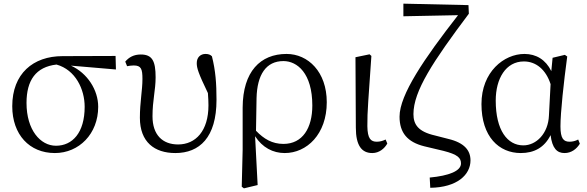

<svg xmlns="http://www.w3.org/2000/svg" viewBox="-20 -823 3210 1050"><path d="M286 -26C201 -26 125 -112 125 -260C125 -384 176 -457 289 -470C393 -441 443 -335 443 -239C443 -97 376 -26 286 -26ZM614 -443 612 -517 322 -516C161 -516 47 -420 47 -242C47 -87 141 14 280 14C412 14 517 -91 517 -239C517 -331 458 -423 368 -464Z M675 -461C686 -463 699 -465 711 -465C752 -465 759 -446 759 -391C759 -330 745 -264 745 -179C745 -46 825 14 939 14C1071 14 1164 -71 1164 -277C1164 -366 1159 -436 1139 -515C1131 -524 1119 -528 1104 -528C1077 -528 1056 -510 1056 -478C1056 -451 1064 -424 1117 -314C1119 -288 1120 -267 1120 -247C1120 -107 1050 -33 954 -33C869 -33 814 -85 814 -187C814 -275 831 -330 831 -400C831 -489 813 -525 750 -525C712 -525 685 -510 665 -486Z M1383 -286C1386 -415 1435 -489 1530 -489C1605 -489 1688 -423 1688 -246C1688 -123 1635 -36 1530 -36C1469 -36 1423 -63 1380 -108ZM1307 -4 1302 198 1314 207 1389 189 1375 -78C1415 -16 1473 14 1537 14C1658 14 1767 -89 1767 -264C1767 -430 1665 -528 1547 -528C1404 -528 1308 -432 1307 -235Z M2016 14C2054 14 2083 -11 2098 -38L2089 -60C2074 -53 2059 -48 2041 -48C2008 -48 1990 -64 1989 -133C1988 -211 1996 -293 2011 -517L2001 -526L1924 -510L1926 -125C1926 -27 1958 14 2016 14Z M2359 -82C2267 -103 2241 -142 2241 -199C2241 -325 2348 -487 2544 -748L2542 -795L2186 -803V-734L2485 -740C2300 -503 2165 -305 2165 -185C2165 -97 2208 -46 2300 -23L2405 2C2484 22 2501 41 2501 71C2501 112 2436 138 2330 148L2333 204C2481 202 2553 132 2553 54C2553 0 2520 -42 2433 -63Z M2982 -191C2978 -93 2913 -28 2842 -28C2755 -28 2691 -110 2691 -273C2691 -393 2746 -487 2845 -487C2911 -487 2965 -443 2991 -363ZM3142 -60C3127 -52 3111 -48 3095 -48C3062 -48 3045 -65 3045 -132C3045 -209 3063 -373 3082 -514L3069 -523L3002 -507L2995 -434C2964 -497 2912 -528 2848 -528C2736 -528 2613 -430 2613 -254C2613 -75 2709 14 2828 14C2901 14 2957 -16 2991 -84C3000 -12 3026 14 3067 14C3105 14 3133 -8 3151 -37Z"/></svg>

Font: Shippori Mincho
Style: Regular
Weight: 400
Designer: Bonji Tadano  Ryoko NISHIZUKA  (kana & ideographs); Frank Grießhammer (Latin, Greek & Cyrillic); Wenlong ZHANG  (bopomof
Foundry: Adobe Systems Incorporated
Version: Version 1.003;PS 1.001;hotconv 16.6.54;makeotf.lib2.5.65590